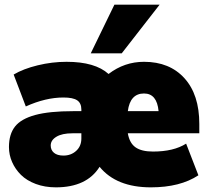

<svg xmlns="http://www.w3.org/2000/svg" viewBox="-20 -785 894 817"><path d="M366.2 -558.1 466.8 -765.1H659.2L498 -558.1ZM217.8 12.2Q170.9 12.2 132.3 -2.2Q93.8 -16.6 69.3 -40.8Q44.9 -64.9 31.5 -95.5Q18.1 -126 18.1 -159.2Q18.1 -213.9 43.9 -246.6Q69.8 -279.3 129.9 -295.7Q189.9 -312 292 -312H326.2V-318.8Q326.2 -346.2 308.3 -358.2Q290.5 -370.1 250 -370.1Q173.8 -370.1 89.8 -332L38.1 -467.8Q79.1 -492.2 140.4 -507.1Q201.7 -522 263.2 -522Q384.8 -522 441.9 -470.2Q509.3 -522 592.8 -522Q701.7 -522 764.9 -452.1Q828.1 -382.3 828.1 -257.8V-217.8H523.9Q531.2 -175.8 556.9 -158Q582.5 -140.1 630.9 -140.1Q718.8 -140.1 772 -173.8L824.2 -39.1Q746.6 12.2 622.1 12.2Q475.1 12.2 403.8 -75.2Q349.1 12.2 217.8 12.2ZM592.8 -387.2Q533.7 -387.2 523.9 -312H654.8Q647.9 -387.2 592.8 -387.2ZM250 -123Q282.2 -123 304.2 -143.1Q326.2 -163.1 326.2 -195.8V-217.8H288.1Q244.1 -217.8 220 -203.1Q195.8 -188.5 195.8 -166Q195.8 -146.5 209.7 -134.8Q223.6 -123 250 -123Z"/></svg>

Font: Mulish ExtraBlack
Style: Regular
Weight: 1000
Designer: Vernon Adams
Foundry: Vernon Adams
Version: Version 3.603; ttfautohint (v1.8.3)